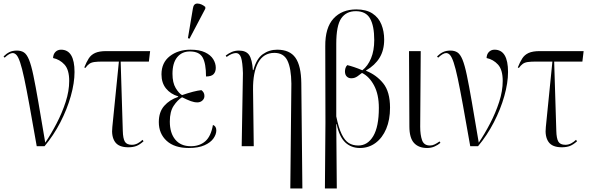

<svg xmlns="http://www.w3.org/2000/svg" viewBox="-34 -824 3339 1082"><path d="M173 0Q149 -137 132 -230.5Q115 -324 102.5 -382.5Q90 -441 79.5 -472Q69 -503 59 -514Q49 -525 37 -525Q20 -525 -8 -499L-14 -506Q2 -522 19.5 -530.5Q37 -539 61 -539Q85 -539 101 -528.5Q117 -518 129.5 -487.5Q142 -457 154 -399.5Q166 -342 182 -249.5Q198 -157 221 -20Q254 -69 285 -128.5Q316 -188 336 -249.5Q356 -311 356 -368Q356 -431 329.5 -460Q303 -489 265 -497Q266 -519 278.5 -531.5Q291 -544 310 -544Q386 -544 386 -418Q386 -357 365 -282.5Q344 -208 306 -134.5Q268 -61 217 0Z M689 6Q635 6 614 -24.5Q593 -55 599 -108L636 -477H545Q515 -477 497.5 -474.5Q480 -472 469 -464Q458 -456 447 -441L441 -444Q453 -474 466 -494.5Q479 -515 502 -525.5Q525 -536 565 -536H812L805 -477H646L658 -87Q659 -44 669.5 -26Q680 -8 709 -8Q727 -8 742.5 -16.5Q758 -25 769 -36L775 -28Q754 -9 735 -1.5Q716 6 689 6Z M1030 10Q949 10 905 -30.5Q861 -71 861 -136Q861 -193 891.5 -227.5Q922 -262 970 -278V-281Q927 -294 901.5 -325.5Q876 -357 876 -405Q876 -471 923 -507.5Q970 -544 1040 -544Q1090 -544 1121.5 -529Q1153 -514 1167.5 -490.5Q1182 -467 1182 -442Q1182 -419 1169.5 -406Q1157 -393 1127 -393Q1127 -466 1108 -500Q1089 -534 1036 -534Q991 -534 964.5 -501.5Q938 -469 938 -408Q938 -358 956 -328Q974 -298 992 -288Q1061 -312 1101 -316Q1108 -311 1113 -303Q1118 -295 1118 -283Q1118 -268 1106.5 -257.5Q1095 -247 1078 -247Q1061 -247 1041.5 -254Q1022 -261 992 -276Q966 -260 944.5 -227.5Q923 -195 923 -139Q923 -74 954 -37Q985 0 1041 0Q1091 0 1123 -28Q1155 -56 1166 -120Q1185 -113 1185 -89Q1185 -67 1169 -44Q1153 -21 1118.5 -5.5Q1084 10 1030 10ZM1034 -606 1025 -609 1053 -776Q1057 -805 1079.5 -804Q1102 -803 1123 -785V-775Z M1602 238 1608 -353Q1607 -438 1586 -482Q1565 -526 1512 -526Q1451 -526 1421 -471Q1391 -416 1392 -319L1396 0H1328L1335 -412Q1333 -474 1324.5 -499.5Q1316 -525 1295 -525Q1286 -525 1272.5 -520Q1259 -515 1243 -503L1238 -511Q1255 -524 1273 -531.5Q1291 -539 1312 -539Q1353 -539 1370 -514Q1387 -489 1391 -429H1394Q1411 -493 1447 -518.5Q1483 -544 1528 -544Q1599 -544 1631 -498.5Q1663 -453 1664 -355L1670 238Z M1797 238 1800 -133 1799 -563Q1798 -668 1845.5 -719.5Q1893 -771 1974 -771Q2030 -771 2065 -748Q2100 -725 2115.5 -686Q2131 -647 2131 -601Q2131 -541 2105 -498.5Q2079 -456 2029 -427V-425Q2087 -402 2125.5 -354.5Q2164 -307 2164 -217Q2164 -149 2142.5 -98Q2121 -47 2082.5 -18.5Q2044 10 1994 10Q1945 10 1911.5 -21.5Q1878 -53 1863 -125H1861L1864 238ZM1985 -4Q2038 -4 2069.5 -57Q2101 -110 2101 -216Q2101 -292 2074 -342.5Q2047 -393 2006 -413Q1996 -405 1980.5 -394Q1965 -383 1947 -383Q1932 -382 1921 -392Q1910 -402 1910 -422Q1910 -429 1912.5 -439Q1915 -449 1923 -457Q1937 -454 1961 -446Q1985 -438 2008 -428Q2039 -452 2057 -495.5Q2075 -539 2075 -598Q2075 -678 2051.5 -719.5Q2028 -761 1971 -761Q1917 -761 1889 -720.5Q1861 -680 1861 -577V-168Q1874 -104 1891.5 -68Q1909 -32 1931.5 -18Q1954 -4 1985 -4Z M2373 10Q2325 10 2299 -18.5Q2273 -47 2273 -112L2271 -536H2337L2334 -110Q2334 -64 2344.5 -34Q2355 -4 2389 -4Q2403 -4 2416 -10.5Q2429 -17 2443 -27L2448 -19Q2434 -7 2415 1.5Q2396 10 2373 10Z M2616 0Q2592 -137 2575 -230.5Q2558 -324 2545.5 -382.5Q2533 -441 2522.5 -472Q2512 -503 2502 -514Q2492 -525 2480 -525Q2463 -525 2435 -499L2429 -506Q2445 -522 2462.5 -530.5Q2480 -539 2504 -539Q2528 -539 2544 -528.5Q2560 -518 2572.5 -487.5Q2585 -457 2597 -399.5Q2609 -342 2625 -249.5Q2641 -157 2664 -20Q2697 -69 2728 -128.5Q2759 -188 2779 -249.5Q2799 -311 2799 -368Q2799 -431 2772.5 -460Q2746 -489 2708 -497Q2709 -519 2721.5 -531.5Q2734 -544 2753 -544Q2829 -544 2829 -418Q2829 -357 2808 -282.5Q2787 -208 2749 -134.5Q2711 -61 2660 0Z M3132 6Q3078 6 3057 -24.5Q3036 -55 3042 -108L3079 -477H2988Q2958 -477 2940.5 -474.5Q2923 -472 2912 -464Q2901 -456 2890 -441L2884 -444Q2896 -474 2909 -494.5Q2922 -515 2945 -525.5Q2968 -536 3008 -536H3255L3248 -477H3089L3101 -87Q3102 -44 3112.5 -26Q3123 -8 3152 -8Q3170 -8 3185.5 -16.5Q3201 -25 3212 -36L3218 -28Q3197 -9 3178 -1.5Q3159 6 3132 6Z"/></svg>

Font: Noto Serif Display Condensed Light
Style: Regular
Weight: 300
Width: 3
Designer: Monotype Design Team
Foundry: Monotype Imaging Inc.
Version: Version 2.009